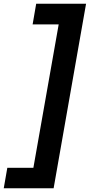

<svg xmlns="http://www.w3.org/2000/svg" viewBox="-38 -831 479 1024"><path d="M421 -811 248 173H-18L1 64H140L275 -701H136L155 -811Z"/></svg>

Font: DM Sans 10pt
Style: Bold Italic
Weight: 700
Italic angle: -10°
Version: Version 4.004;gftools[0.9.30]